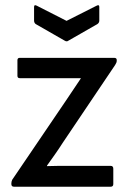

<svg xmlns="http://www.w3.org/2000/svg" viewBox="-20 -707 485 727"><path d="M33 0Q23 0 23 -10V-12Q23 -19 26 -26L231 -328Q245 -348 258.5 -369Q272 -390 286 -410V-411Q260 -411 235 -411Q210 -411 185 -411H55Q46 -411 46 -420V-479Q46 -488 55 -488H412Q422 -488 422 -480V-477Q422 -473 420.5 -469.5Q419 -466 416 -461L218 -167Q204 -145 188.5 -123Q173 -101 158 -80V-78Q182 -79 204 -79Q226 -79 249 -79H399Q409 -79 409 -68V-10Q409 0 399 0ZM225 -553 115 -616Q109 -621 109 -629V-681Q109 -686 112 -687Q115 -688 120 -685L232 -628L345 -685Q356 -691 356 -681V-629Q356 -621 349 -616L239 -553Q233 -548 225 -553Z"/></svg>

Font: Sofia Sans Semi Condensed Medium
Style: Regular
Weight: 500
Designer: Botio Nikoltchev, Ani Petrova
Foundry: lettersoup
Version: Version 4.100